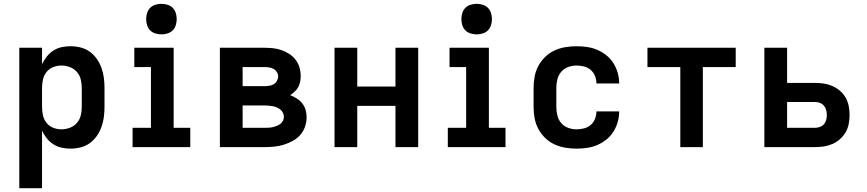

<svg xmlns="http://www.w3.org/2000/svg" viewBox="-20 -770 4540 1005"><path d="M81 215V-520H200V-434Q210 -455 224.5 -473.5Q239 -492 259 -505Q279 -518 302 -523Q325 -528 349 -528Q376 -528 402 -521.5Q428 -515 449.5 -499.5Q471 -484 486.5 -462Q502 -440 511 -415Q520 -390 523.5 -363.5Q527 -337 527 -310V-210Q527 -183 523.5 -156.5Q520 -130 511 -105Q502 -80 486.5 -58Q471 -36 449.5 -20.5Q428 -5 402 1.5Q376 8 349 8Q325 8 302 3Q279 -2 259 -15Q239 -28 224.5 -46.5Q210 -65 200 -86V215ZM301 -93Q323 -93 345 -101Q367 -109 382 -126Q397 -143 402.5 -165Q408 -187 408 -210V-310Q408 -333 402.5 -355Q397 -377 382 -394Q367 -411 345 -419Q323 -427 301 -427Q279 -427 258 -418.5Q237 -410 223.5 -393Q210 -376 205 -354Q200 -332 200 -310V-210Q200 -188 205 -166Q210 -144 223.5 -127Q237 -110 258 -101.5Q279 -93 301 -93Z M674 0V-101H770V-419H683V-520H889V-101H976V0ZM825 -590Q809 -590 793 -595Q777 -600 766 -611Q755 -622 750 -638Q745 -654 745 -670Q745 -686 750 -702Q755 -718 766 -729Q777 -740 793 -745Q809 -750 825 -750Q841 -750 857 -745Q873 -740 884 -729Q895 -718 900 -702Q905 -686 905 -670Q905 -654 900 -638Q895 -622 884 -611Q873 -600 857 -595Q841 -590 825 -590Z M1131 0V-520H1365Q1387 -520 1410 -517.5Q1433 -515 1454 -507.5Q1475 -500 1494.5 -487.5Q1514 -475 1527.5 -457Q1541 -439 1547.5 -417Q1554 -395 1554 -372Q1554 -357 1551 -342Q1548 -327 1541 -314Q1534 -301 1522.5 -290.5Q1511 -280 1499 -272Q1517 -265 1533.5 -254.5Q1550 -244 1562 -229Q1574 -214 1579.5 -195Q1585 -176 1585 -156Q1585 -131 1576.5 -106.5Q1568 -82 1551 -63Q1534 -44 1511.5 -32Q1489 -20 1465 -12.5Q1441 -5 1415.5 -2.5Q1390 0 1365 0ZM1250 -319H1365Q1377 -319 1389.5 -321Q1402 -323 1412.5 -329Q1423 -335 1429.5 -346.5Q1436 -358 1436 -370Q1436 -370 1436 -370Q1436 -370 1436 -370Q1436 -382 1429 -393Q1422 -404 1411.5 -409.5Q1401 -415 1389 -417Q1377 -419 1365 -419H1250ZM1365 -101Q1376 -101 1386.5 -101.5Q1397 -102 1407.5 -104.5Q1418 -107 1428.5 -111Q1439 -115 1447.5 -121.5Q1456 -128 1461 -138Q1466 -148 1466 -158Q1466 -169 1461 -179.5Q1456 -190 1447.5 -196.5Q1439 -203 1429 -207.5Q1419 -212 1408.5 -214Q1398 -216 1387 -217Q1376 -218 1365 -218H1250V-101Z M1731 0V-520H1850V-317H2050V-520H2169V0H2050V-216H1850V0Z M2324 0V-101H2420V-419H2333V-520H2539V-101H2626V0ZM2475 -590Q2459 -590 2443 -595Q2427 -600 2416 -611Q2405 -622 2400 -638Q2395 -654 2395 -670Q2395 -686 2400 -702Q2405 -718 2416 -729Q2427 -740 2443 -745Q2459 -750 2475 -750Q2491 -750 2507 -745Q2523 -740 2534 -729Q2545 -718 2550 -702Q2555 -686 2555 -670Q2555 -654 2550 -638Q2545 -622 2534 -611Q2523 -600 2507 -595Q2491 -590 2475 -590Z M2998 8Q2968 8 2938.5 3Q2909 -2 2882 -14.5Q2855 -27 2833.5 -48Q2812 -69 2798 -95Q2784 -121 2778.5 -150.5Q2773 -180 2773 -210V-310Q2773 -340 2778.5 -369.5Q2784 -399 2798 -425Q2812 -451 2833.5 -472Q2855 -493 2882 -505.5Q2909 -518 2938.5 -523Q2968 -528 2998 -528Q3025 -528 3053 -524Q3081 -520 3106.5 -509Q3132 -498 3154 -480.5Q3176 -463 3191 -439Q3206 -415 3213.5 -388Q3221 -361 3221 -333Q3221 -333 3221 -333Q3221 -333 3221 -333H3102Q3102 -333 3102 -333Q3102 -333 3102 -333Q3102 -353 3094.5 -372Q3087 -391 3072 -404Q3057 -417 3037 -422Q3017 -427 2998 -427Q2975 -427 2953.5 -419Q2932 -411 2917.5 -394Q2903 -377 2897.5 -354.5Q2892 -332 2892 -310V-210Q2892 -188 2897.5 -165.5Q2903 -143 2917.5 -126Q2932 -109 2953.5 -101Q2975 -93 2998 -93Q3017 -93 3037 -98Q3057 -103 3072 -116Q3087 -129 3094.5 -148Q3102 -167 3102 -187Q3102 -187 3102 -187Q3102 -187 3102 -187H3221Q3221 -187 3221 -187Q3221 -187 3221 -187Q3221 -159 3213.5 -132Q3206 -105 3191 -81Q3176 -57 3154 -39.5Q3132 -22 3106.5 -11Q3081 0 3053 4Q3025 8 2998 8Z M3541 0V-419H3369V-520H3831V-419H3659V0Z M3981 0V-520H4100V-336H4246Q4270 -336 4293 -332.5Q4316 -329 4337.5 -319.5Q4359 -310 4377 -294.5Q4395 -279 4406.5 -258.5Q4418 -238 4422.5 -215Q4427 -192 4427 -168Q4427 -145 4422.5 -121.5Q4418 -98 4406.5 -78Q4395 -58 4377 -42Q4359 -26 4337.5 -16.5Q4316 -7 4293 -3.5Q4270 0 4246 0ZM4100 -101H4246Q4259 -101 4271.5 -105.5Q4284 -110 4292.5 -119.5Q4301 -129 4304.5 -142Q4308 -155 4308 -168Q4308 -181 4304.5 -194Q4301 -207 4292.5 -217Q4284 -227 4271.5 -231.5Q4259 -236 4246 -236H4100Z"/></svg>

Font: Zed Sans Extended
Style: Bold
Weight: 700
Width: 7
Designer: Belleve Invis
Foundry: Belleve Invis
Version: Version 1.0.0; ttfautohint (v1.8.4)